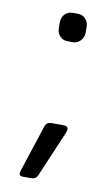

<svg xmlns="http://www.w3.org/2000/svg" viewBox="-74 -532 389 691"><g transform="rotate(10 120.0 -187.0)"><path d="M95 -431V-451Q95 -469 106 -481Q117 -493 135 -493H153Q171 -493 182 -481Q193 -469 193 -451V-431Q193 -414 181.5 -401.5Q170 -389 153 -389H135Q117 -389 106 -401Q95 -413 95 -431ZM47 108 49 99 104 -69Q108 -81 113.5 -85Q119 -89 133 -89H171Q189 -89 189 -77Q189 -72 186 -64L114 105Q108 119 89 119H61Q47 119 47 108Z"/></g></svg>

Font: Mitr Light
Style: Regular
Weight: 300
Designer: Thanarat Vachiruckul
Foundry: Cadson Demak
Version: Version 1.003